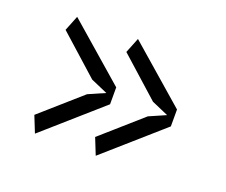

<svg xmlns="http://www.w3.org/2000/svg" viewBox="-87 -644 873 742"><g transform="rotate(20 350.0 -273.0)"><path d="M350 -308.5V-239L116 -33L89 -100.5L253 -245L321.5 -275L252.5 -305L90 -450.5L115 -513ZM600 -308.5V-239L366 -33L339 -100.5L503 -245L571.5 -275L502.5 -305L340 -450.5L365 -513Z"/></g></svg>

Font: B612
Style: Regular
Weight: 400
Designer: Nicolas Chauveau, Thomas Paillot, Jonathan Favre-Lamarine, Jean-Luc Vinot
Foundry: AIRBUS
Version: Version 1.008